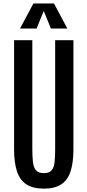

<svg xmlns="http://www.w3.org/2000/svg" viewBox="-20 -1095 512 1125"><path d="M236.8 10.3Q172.9 10.3 134.5 -14.9Q96.2 -40 79.3 -91.3Q62.5 -142.6 62.5 -220.7V-859.4H169.4V-223.1Q169.4 -178.7 172.9 -146.7Q176.3 -114.7 190.4 -97.7Q204.6 -80.6 236.8 -80.6Q269 -80.6 283 -97.7Q296.9 -114.7 300 -146.5Q303.2 -178.2 303.2 -222.7V-859.4H410.2V-220.7Q410.2 -142.6 393.6 -91.3Q377 -40 339.1 -14.9Q301.3 10.3 236.8 10.3ZM97.2 -927.7 175.8 -1074.7H296.4L374.5 -927.7H278.3L236.3 -1030.8L194.3 -927.7Z"/></svg>

Font: Antonio Medium
Style: Regular
Weight: 500
Designer: Vernon Adams
Foundry: Vernon Adams
Version: Version 1.002